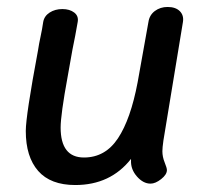

<svg xmlns="http://www.w3.org/2000/svg" viewBox="-20 -530 596 551"><path d="M446 -96Q446 -80 452.5 -64Q459 -48 459 -42Q459 -29 442.5 -16Q426 -3 412 -3Q391 -3 373 -23.5Q355 -44 356 -69V-74Q297 1 196 1Q125 1 89.5 -39.5Q54 -80 54 -154Q54 -198 89 -385Q92 -405 96.5 -425.5Q101 -446 104 -467Q107 -484 122.5 -494Q138 -504 159 -504Q180 -504 193 -494Q206 -484 203 -467Q196 -426 188 -388Q185 -369 174.5 -312Q164 -255 159 -218.5Q154 -182 154 -164Q154 -78 221 -78Q282 -78 318.5 -133Q355 -188 375 -294L406 -467Q409 -487 424.5 -498.5Q440 -510 461 -510Q484 -510 496 -498Q508 -486 505 -467L449 -127Q446 -106 446 -96Z"/></svg>

Font: Mali Medium
Style: Italic
Weight: 500
Italic angle: -10°
Version: Version 1.000; ttfautohint (v1.6)